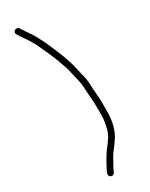

<svg xmlns="http://www.w3.org/2000/svg" viewBox="-239 -784 792 1017"><g transform="rotate(-30 157.0 -275.0)"><path d="M229 -174V-115C229 -105 228.3 -95.3 227 -86C221.7 -51.5 215.1 -17.4 198 7C187.6 20.9 176.6 38.8 166 51C149.4 71.8 124.8 115.4 112 141C106.2 152.6 89.7 177.4 108.5 187.5C130 199.1 137.9 169 144 157.5C156.2 134.6 177.8 92.5 194 74C205.4 59.8 216.7 43.3 228 27C251 -8.8 265 -58.3 265 -115V-174C265 -210.8 260.9 -237.4 259 -271C259 -296.2 256.2 -322.4 251 -342C242.4 -372.1 236.8 -409.5 227 -439C219.8 -459.2 212.5 -484.6 204 -504C185.8 -548.3 167.7 -592.8 146 -633C137.3 -647.9 129.9 -664.3 120 -677C107.4 -695.9 95.1 -712.6 83 -732C70.5 -750.8 40 -732.5 53 -713C57.8 -705.3 63.1 -695.8 68 -689C90.2 -657.9 111 -626.8 128 -588C137.5 -566.4 146.4 -549.2 156 -526C164.8 -502.1 174.6 -484.3 182 -459C189.6 -437.6 196.6 -421.3 201 -398C210.3 -356.1 223 -319.5 223 -269C224.8 -236.6 229 -205.8 229 -174Z"/></g></svg>

Font: HoneyBee
Style: Lit
Weight: 300
Foundry: Cannot Into Space Fonts
Version: Version 0.89